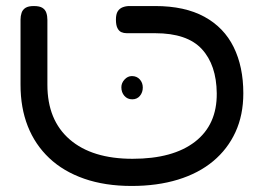

<svg xmlns="http://www.w3.org/2000/svg" viewBox="-20 -602 874 636"><path d="M416 14Q328 14 259 -10Q190 -34 143 -78.5Q96 -123 72 -184Q48 -245 48 -321V-537Q48 -549 51.5 -559.5Q55 -570 64.5 -576Q74 -582 92 -582Q111 -582 120.5 -576Q130 -570 133.5 -559.5Q137 -549 137 -536V-321Q137 -204 211 -140Q285 -76 419 -76Q553 -76 626 -132.5Q699 -189 698 -293Q697 -387 648.5 -439.5Q600 -492 494 -492H400Q390 -492 382 -495.5Q374 -499 369 -509Q364 -519 364 -537Q364 -555 370 -564.5Q376 -574 386.5 -578Q397 -582 409 -582H494Q592 -582 657 -546.5Q722 -511 754 -446Q786 -381 786 -293Q786 -221 760 -164.5Q734 -108 686 -68Q638 -28 569.5 -7Q501 14 416 14ZM418 -273Q402 -273 392 -284.5Q382 -296 382 -313Q382 -327 392.5 -338.5Q403 -350 417 -350Q433 -350 443 -339Q453 -328 453 -312Q453 -296 443.5 -284.5Q434 -273 418 -273Z"/></svg>

Font: Fredoka Expanded
Style: Regular
Weight: 400
Width: 7
Designer: Ben Nathan
Foundry: Milena B. Brandão, Ben Nathan
Version: Version 2.001